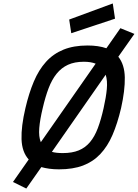

<svg xmlns="http://www.w3.org/2000/svg" viewBox="-20 -968 797 1110"><path d="M321 11Q291 11 265.5 7.5Q240 4 219 -2L132 122L55 84L146 -46Q107 -89 104.5 -163Q102 -237 127 -343Q147 -429 175.5 -496.5Q204 -564 246 -610.5Q288 -657 347 -681Q406 -705 486 -705Q518 -705 545 -701Q572 -697 595 -689L676 -805L757 -772L664 -640Q700 -595 701.5 -520.5Q703 -446 680 -343Q659 -254 630.5 -188Q602 -122 560 -77.5Q518 -33 460 -11Q402 11 321 11ZM227 -343Q211 -277 207 -227.5Q203 -178 216 -146L533 -600Q505 -611 465 -611Q411 -611 373 -593.5Q335 -576 307.5 -542Q280 -508 261 -458Q242 -408 227 -343ZM343 -83Q397 -83 435 -98.5Q473 -114 500 -146Q527 -178 545.5 -227Q564 -276 579 -343Q593 -405 597.5 -453Q602 -501 591 -536L280 -90Q305 -83 343 -83ZM632 -948 645 -860 392 -776 380 -855Z"/></svg>

Font: Panefresco 600wt
Style: Italic
Weight: 600
Foundry: Campivisivi & Chank Co
Version: Version 1.000